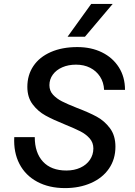

<svg xmlns="http://www.w3.org/2000/svg" viewBox="-20 -951 690 983"><path d="M53 -249H158Q158 -169 200 -123.5Q242 -78 320 -78Q360 -78 391.5 -92.5Q423 -107 440.5 -133Q458 -159 458 -191Q458 -221 439 -242.5Q420 -264 391.5 -278.5Q363 -293 314 -313Q252 -338 213 -359.5Q174 -381 147 -417Q120 -453 120 -506Q120 -567 151 -613Q182 -659 240 -684.5Q298 -710 376 -710Q447 -710 502 -683Q557 -656 588.5 -606.5Q620 -557 620 -491H513Q511 -530 492 -559Q473 -588 441.5 -604Q410 -620 369 -620Q330 -620 299 -606.5Q268 -593 250.5 -569Q233 -545 233 -515Q233 -486 251.5 -466Q270 -446 297.5 -432Q325 -418 373 -399Q436 -375 475.5 -353.5Q515 -332 543 -294.5Q571 -257 571 -200Q571 -136 538 -88Q505 -40 446 -14Q387 12 313 12Q231 12 170.5 -20.5Q110 -53 79.5 -112Q49 -171 53 -249ZM447 -931H557L415 -763H326Z"/></svg>

Font: Azeret Mono
Style: Italic
Weight: 400
Italic angle: -12°
Designer: Martin Vácha
Foundry: Displaay
Version: Version 1.000; Glyphs 3.0.3, build 3074